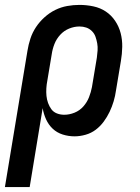

<svg xmlns="http://www.w3.org/2000/svg" viewBox="-52 -548 572 783"><path d="M-32 215 60 -341Q64 -366 72 -390.5Q80 -415 94.5 -437Q109 -459 129.5 -477.5Q150 -496 173.5 -507.5Q197 -519 222 -523.5Q247 -528 272 -528Q301 -528 329 -522Q357 -516 379.5 -501Q402 -486 417.5 -463Q433 -440 440 -413Q447 -386 446.5 -357Q446 -328 441 -299L421 -179Q418 -157 411.5 -135Q405 -113 395 -92Q385 -71 371 -52Q357 -33 338.5 -19Q320 -5 297 1.5Q274 8 252 8Q227 8 203.5 0.5Q180 -7 163 -23Q146 -39 136 -61Q126 -83 122 -107L69 215ZM210 -80Q231 -80 252 -88.5Q273 -97 288 -114Q303 -131 311 -151.5Q319 -172 323 -193L343 -313Q345 -328 346 -342.5Q347 -357 344.5 -371Q342 -385 337.5 -398Q333 -411 323 -421Q313 -431 300 -435.5Q287 -440 272 -440Q251 -440 230 -431.5Q209 -423 193.5 -406Q178 -389 170 -368.5Q162 -348 159 -327L141 -219Q138 -204 137 -188Q136 -172 137.5 -157Q139 -142 144 -128Q149 -114 157.5 -102.5Q166 -91 180 -85.5Q194 -80 210 -80Z"/></svg>

Font: Iosevka Term Curly SmBd Obl
Style: Regular
Weight: 600
Italic angle: -9°
Designer: Belleve Invis
Foundry: Belleve Invis
Version: Version 32.3.0